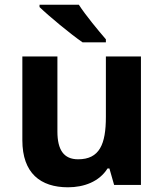

<svg xmlns="http://www.w3.org/2000/svg" viewBox="-20 -786 697 816"><path d="M315 -766H148V-756C186 -719 280 -641 331 -606H430V-619C398 -656 344 -721 315 -766ZM579 -546H430V-289C430 -173 403 -109 312 -109C251 -109 224 -149 224 -227V-546H75V-190C75 -50 152 10 269 10C337 10 402 -14 437 -70H445L465 0H579Z"/></svg>

Font: Noto Kufi Arabic
Style: Bold
Weight: 700
Designer: Monotype Design Team, David Williams, Khaled Hosny
Foundry: Google LLC
Version: Version 2.109